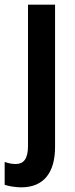

<svg xmlns="http://www.w3.org/2000/svg" viewBox="-54 -563 322 823"><path d="M37 240C135 240 182 175 182 67V-543H66V63C66 118 47 140 14 140C-3 140 -18 137 -34 131V229C-18 235 13 240 37 240Z"/></svg>

Font: Noto Sans Arabic UI Cn SmBd
Style: Regular
Weight: 600
Width: 3
Designer: Monotype Design Team, Nadine Chahine and Nizar Qandah
Foundry: Monotype Imaging Inc.
Version: Version 2.010